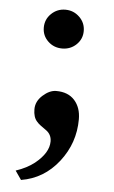

<svg xmlns="http://www.w3.org/2000/svg" viewBox="-50 -505 433 729"><g transform="rotate(5 167.0 -140.5)"><path d="M34.7 0ZM93.8 -395Q93.8 -426.3 116.2 -448Q138.7 -469.7 169.9 -469.7Q201.2 -469.7 223.6 -448Q246.1 -426.3 246.1 -395Q246.1 -364.3 223.9 -343Q201.7 -321.8 169.9 -321.8Q138.2 -321.8 116 -343Q93.8 -364.3 93.8 -395ZM162.1 -159.2Q207.5 -159.2 232.2 -131.6Q256.8 -104 256.8 -59.6Q256.8 31.2 200.7 103Q144.5 174.8 58.1 189L34.7 155.3Q77.1 141.1 105.5 118.7Q157.2 77.1 157.2 33.7Q157.2 6.8 135.3 -8.3Q124.5 -16.1 115.2 -22.7Q106 -29.3 99.6 -37.1Q85.4 -52.7 85.4 -83Q85.4 -113.3 111.1 -136.2Q136.7 -159.2 162.1 -159.2Z"/></g></svg>

Font: Arbutus Slab
Style: Regular
Weight: 400
Designer: Karolina Lach
Foundry: Karolina Lach
Version: Version 1.001; ttfautohint (v0.92) -l 10 -r 16 -G 200 -x 7 -